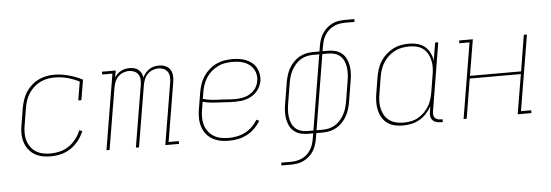

<svg xmlns="http://www.w3.org/2000/svg" viewBox="-56 -912 3712 1294"><g transform="rotate(-5 1800.0 -265.0)"><path d="M257 8Q235 8 213 5Q191 2 171 -6Q151 -14 134.5 -26.5Q118 -39 105.5 -56Q93 -73 85.5 -93Q78 -113 75 -134.5Q72 -156 73.5 -178.5Q75 -201 79 -223L97 -333Q102 -360 110.5 -386.5Q119 -413 134.5 -437.5Q150 -462 172 -482Q194 -502 219.5 -514.5Q245 -527 272 -532.5Q299 -538 327 -538Q353 -538 378 -534Q403 -530 427 -523.5Q451 -517 473.5 -508Q496 -499 518 -488L495 -351H474L495 -477Q457 -496 415 -507.5Q373 -519 327 -519Q302 -519 277 -514Q252 -509 228.5 -497Q205 -485 185.5 -467Q166 -449 152 -426.5Q138 -404 130 -379.5Q122 -355 118 -330L100 -220Q95 -194 94.5 -167Q94 -140 101 -115.5Q108 -91 122.5 -70Q137 -49 158 -35.5Q179 -22 204.5 -16.5Q230 -11 257 -11Q289 -11 321 -19Q353 -27 381 -46Q409 -65 430 -92Q451 -119 463 -150L483 -143Q469 -109 446 -79.5Q423 -50 392.5 -29.5Q362 -9 327 -0.5Q292 8 257 8Z M634 0 719 -511H650V-530H743L735 -483Q743 -496 754.5 -507Q766 -518 779.5 -525Q793 -532 807.5 -535Q822 -538 837 -538Q853 -538 869 -534Q885 -530 897 -520Q909 -510 916 -496Q923 -482 925 -466Q932 -482 943.5 -496Q955 -510 970 -520Q985 -530 1002 -534Q1019 -538 1036 -538Q1059 -538 1079.5 -529.5Q1100 -521 1111.5 -503Q1123 -485 1124.5 -462Q1126 -439 1122 -416L1056 -19H1125V0H1032L1102 -420Q1105 -439 1103.5 -457.5Q1102 -476 1092 -490.5Q1082 -505 1065 -512Q1048 -519 1029 -519Q1010 -519 990 -511Q970 -503 955.5 -487.5Q941 -472 933.5 -452Q926 -432 923 -413L854 0H833L903 -420Q906 -439 904.5 -457.5Q903 -476 893 -490.5Q883 -505 866 -512Q849 -519 830 -519Q811 -519 791 -511Q771 -503 756.5 -487.5Q742 -472 734.5 -452Q727 -432 724 -413L655 0Z M1463 8Q1441 8 1418.5 5Q1396 2 1375.5 -5.5Q1355 -13 1338 -25.5Q1321 -38 1308 -54.5Q1295 -71 1287 -91.5Q1279 -112 1276 -133.5Q1273 -155 1274 -178Q1275 -201 1279 -223L1297 -333Q1302 -361 1311 -388Q1320 -415 1336 -439.5Q1352 -464 1374.5 -484Q1397 -504 1423.5 -516.5Q1450 -529 1478 -533.5Q1506 -538 1533 -538Q1557 -538 1581 -534.5Q1605 -531 1626 -522Q1647 -513 1664.5 -499Q1682 -485 1693 -464.5Q1704 -444 1708 -420.5Q1712 -397 1708 -373Q1704 -354 1695 -335.5Q1686 -317 1672 -302Q1658 -287 1640 -276.5Q1622 -266 1602.5 -260Q1583 -254 1563.5 -252Q1544 -250 1525 -250Q1497 -250 1469.5 -252Q1442 -254 1414.5 -255Q1387 -256 1360.5 -259Q1334 -262 1308 -269L1300 -220Q1295 -193 1295 -165.5Q1295 -138 1302 -113.5Q1309 -89 1324.5 -68.5Q1340 -48 1362 -34.5Q1384 -21 1410 -16Q1436 -11 1463 -11Q1491 -11 1519 -16.5Q1547 -22 1573.5 -35.5Q1600 -49 1621.5 -70Q1643 -91 1659 -117L1677 -108Q1660 -80 1636.5 -57Q1613 -34 1584 -19Q1555 -4 1524.5 2Q1494 8 1463 8ZM1528 -268Q1545 -268 1562 -270Q1579 -272 1596 -277Q1613 -282 1628.5 -291.5Q1644 -301 1656.5 -314Q1669 -327 1676.5 -343Q1684 -359 1687 -376Q1691 -397 1687.5 -417.5Q1684 -438 1674 -455.5Q1664 -473 1648.5 -485.5Q1633 -498 1614.5 -505.5Q1596 -513 1575 -516Q1554 -519 1533 -519Q1508 -519 1482 -515Q1456 -511 1432 -499Q1408 -487 1387.5 -469Q1367 -451 1352.5 -428Q1338 -405 1330 -380.5Q1322 -356 1318 -330L1311 -288Q1337 -281 1364 -277.5Q1391 -274 1418.5 -273.5Q1446 -273 1473.5 -270.5Q1501 -268 1528 -268Z M1800 205V186H1866Q1884 186 1903 182.5Q1922 179 1940 171Q1958 163 1973 149.5Q1988 136 1999 119Q2010 102 2016 84Q2022 66 2025 47L2032 8H1994Q1968 8 1944 1Q1920 -6 1901.5 -21.5Q1883 -37 1872.5 -59.5Q1862 -82 1858 -106.5Q1854 -131 1855 -157Q1856 -183 1861 -208L1884 -348Q1888 -372 1895 -395.5Q1902 -419 1914 -441Q1926 -463 1943.5 -482Q1961 -501 1983 -514Q2005 -527 2029 -532.5Q2053 -538 2077 -538H2122L2129 -580Q2133 -601 2140 -621.5Q2147 -642 2159.5 -660.5Q2172 -679 2189 -694Q2206 -709 2226 -718.5Q2246 -728 2267.5 -731.5Q2289 -735 2310 -735H2375V-716H2310Q2291 -716 2272 -712.5Q2253 -709 2235.5 -701Q2218 -693 2202.5 -679.5Q2187 -666 2176 -649Q2165 -632 2159 -614Q2153 -596 2150 -577L2143 -538H2181Q2207 -538 2231.5 -531Q2256 -524 2274 -508.5Q2292 -493 2302.5 -470.5Q2313 -448 2317 -423.5Q2321 -399 2320 -373Q2319 -347 2314 -322L2291 -182Q2287 -158 2280 -134.5Q2273 -111 2261 -89Q2249 -67 2231.5 -48Q2214 -29 2192 -16Q2170 -3 2146 2.5Q2122 8 2098 8H2053L2046 50Q2042 71 2035 91.5Q2028 112 2016 130.5Q2004 149 1986.5 164Q1969 179 1949 188.5Q1929 198 1907.5 201.5Q1886 205 1866 205ZM1994 -11H2035L2119 -519H2077Q2055 -519 2033.5 -514Q2012 -509 1992.5 -497Q1973 -485 1957.5 -467Q1942 -449 1931 -429Q1920 -409 1914 -388Q1908 -367 1904 -345L1881 -205Q1877 -183 1876 -160Q1875 -137 1878 -115Q1881 -93 1889.5 -73Q1898 -53 1913.5 -38.5Q1929 -24 1950 -17.5Q1971 -11 1994 -11ZM2098 -11Q2120 -11 2141.5 -16Q2163 -21 2182.5 -33Q2202 -45 2217.5 -63Q2233 -81 2244 -101Q2255 -121 2261 -142Q2267 -163 2271 -185L2294 -325Q2298 -347 2299 -370Q2300 -393 2297 -415Q2294 -437 2285.5 -457Q2277 -477 2261.5 -491.5Q2246 -506 2225 -512.5Q2204 -519 2181 -519H2140L2056 -11Z M2639 8Q2610 8 2582.5 1.5Q2555 -5 2533.5 -21Q2512 -37 2498.5 -60.5Q2485 -84 2479 -110.5Q2473 -137 2473.5 -166Q2474 -195 2479 -223L2497 -333Q2502 -360 2510.5 -387Q2519 -414 2534.5 -438Q2550 -462 2572 -482Q2594 -502 2620 -515Q2646 -528 2673 -533Q2700 -538 2728 -538Q2757 -538 2785 -530.5Q2813 -523 2834 -505.5Q2855 -488 2867.5 -463Q2880 -438 2884 -410L2904 -530H2925L2849 -68Q2847 -57 2848.5 -45.5Q2850 -34 2856.5 -26Q2863 -18 2874 -14.5Q2885 -11 2896 -11H2909V8H2893Q2878 8 2863.5 3.5Q2849 -1 2839.5 -11.5Q2830 -22 2827.5 -37.5Q2825 -53 2828 -68L2834 -105Q2819 -78 2798 -55.5Q2777 -33 2751 -18.5Q2725 -4 2696 2Q2667 8 2639 8ZM2645 -11Q2669 -11 2694 -15.5Q2719 -20 2742 -32.5Q2765 -45 2784 -63.5Q2803 -82 2816.5 -104Q2830 -126 2837.5 -150.5Q2845 -175 2849 -199L2867 -309Q2872 -334 2873 -360Q2874 -386 2869 -410Q2864 -434 2852.5 -455.5Q2841 -477 2822 -492Q2803 -507 2778.5 -513Q2754 -519 2728 -519Q2703 -519 2678 -514.5Q2653 -510 2629.5 -498Q2606 -486 2586 -467.5Q2566 -449 2552 -426.5Q2538 -404 2530 -379.5Q2522 -355 2518 -330L2500 -220Q2495 -194 2494.5 -168Q2494 -142 2499.5 -118Q2505 -94 2517.5 -72.5Q2530 -51 2550 -37Q2570 -23 2594.5 -17Q2619 -11 2645 -11Z M3050 0 3135 -511H3066V-530H3159L3118 -286H3464L3504 -530H3525L3440 -19H3509V0H3416L3461 -268H3115L3071 0Z"/></g></svg>

Font: Iosevka Curly Slab ThEx
Style: Italic
Weight: 100
Width: 7
Italic angle: -9°
Monospace: yes
Designer: Belleve Invis
Foundry: Belleve Invis
Version: Version 11.1.0; ttfautohint (v1.8.3)